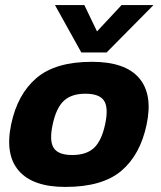

<svg xmlns="http://www.w3.org/2000/svg" viewBox="-20 -728 637 758"><path d="M301 -521 197 -708H313L363 -604L460 -708H586L401 -521ZM238 10Q110 10 54.5 -53.5Q-1 -117 24 -237Q49 -356 124 -420Q199 -484 343 -484Q474 -484 529 -420Q584 -356 559 -237Q534 -117 459 -53.5Q384 10 238 10ZM265 -116Q321 -116 351 -144Q381 -172 395 -237Q409 -302 391 -330Q373 -358 317 -358Q262 -358 232 -330Q202 -302 188 -237Q174 -172 192 -144Q210 -116 265 -116Z"/></svg>

Font: Kanit SemiBold
Style: Italic
Weight: 600
Italic angle: -12°
Designer: Katatrad Team
Foundry: CadsonDemak
Version: Version 2.000; ttfautohint (v1.8.3)